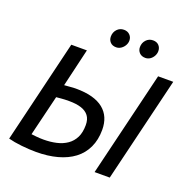

<svg xmlns="http://www.w3.org/2000/svg" viewBox="-153 -1038 1169 1191"><g transform="rotate(20 431.0 -442.5)"><path d="M211 7Q165 7 114 1.5Q63 -4 26 -14L189 -693H292L233 -442Q253 -443 272.5 -445Q292 -447 309 -447Q372 -447 417 -434.5Q462 -422 491.5 -398Q521 -374 535.5 -340Q550 -306 550 -262Q550 -196 526 -145Q502 -94 457.5 -60.5Q413 -27 350.5 -10Q288 7 211 7ZM228 -81Q273 -81 312.5 -90Q352 -99 381.5 -119.5Q411 -140 427.5 -173Q444 -206 444 -255Q444 -293 426.5 -316Q409 -339 376.5 -349.5Q344 -360 297 -360Q265 -360 245 -358Q225 -356 212 -355L147 -87Q157 -86 178.5 -83.5Q200 -81 228 -81ZM595 0 762 -693H862L695 0ZM648 -773Q623 -773 608.5 -788Q594 -803 594 -825Q594 -853 612 -872.5Q630 -892 657 -892Q682 -892 696 -877Q710 -862 710 -840Q710 -823 701.5 -807.5Q693 -792 679 -782.5Q665 -773 648 -773ZM455 -773Q430 -773 416 -788Q402 -803 402 -825Q402 -853 420 -872.5Q438 -892 465 -892Q489 -892 504 -877Q519 -862 519 -840Q519 -823 510 -807.5Q501 -792 486.5 -782.5Q472 -773 455 -773Z"/></g></svg>

Font: Ubuntu Sans Medium
Style: Italic
Weight: 500
Italic angle: -13.5°
Designer: Dalton Maag Ltd
Foundry: Dalton Maag Ltd
Version: Version 1.006